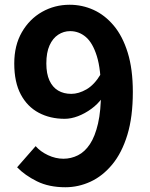

<svg xmlns="http://www.w3.org/2000/svg" viewBox="-20 -774 630 808"><path d="M255 14Q186 14 135.5 -11Q85 -36 52 -70L130 -159Q150 -136 182 -121Q214 -106 247 -106Q279 -106 308 -120.5Q337 -135 358.5 -167.5Q380 -200 392.5 -254Q405 -308 405 -387Q405 -482 387.5 -538Q370 -594 341 -618.5Q312 -643 275 -643Q248 -643 225 -628Q202 -613 188.5 -583Q175 -553 175 -507Q175 -464 188 -435.5Q201 -407 224.5 -393Q248 -379 280 -379Q311 -379 344 -398Q377 -417 404 -462L411 -363Q392 -336 364.5 -316Q337 -296 308 -285Q279 -274 252 -274Q191 -274 143 -299.5Q95 -325 67.5 -376.5Q40 -428 40 -507Q40 -583 72 -638.5Q104 -694 157 -724Q210 -754 273 -754Q326 -754 373.5 -732.5Q421 -711 458.5 -666.5Q496 -622 517.5 -552.5Q539 -483 539 -387Q539 -282 516 -206.5Q493 -131 452.5 -82Q412 -33 361 -9.5Q310 14 255 14Z"/></svg>

Font: Noto Sans KR
Style: Bold
Weight: 700
Designer: Ryoko NISHIZUKA  (kana, bopomofo & ideographs); Paul D. Hunt (Latin, Greek & Cyrillic); Sandoll Communications , Soo-you
Foundry: Adobe
Version: Version 2.004-H2;hotconv 1.0.118;makeotfexe 2.5.65603